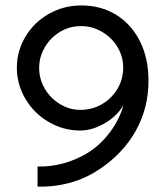

<svg xmlns="http://www.w3.org/2000/svg" viewBox="-20 -676 615 706"><path d="M526 -379Q526 -279 479.5 -195.5Q433 -112 346 -54Q296 -20 237.5 -4Q179 12 118 10V-64Q165 -62 214 -75.5Q263 -89 306 -116Q351 -145 385.5 -191.5Q420 -238 434 -290Q412 -250 365.5 -223Q319 -196 275 -196Q213 -196 159 -227.5Q105 -259 73.5 -312.5Q42 -366 42 -427Q42 -489 74 -542Q106 -595 160.5 -625.5Q215 -656 279 -656Q352 -656 408 -621Q464 -586 495 -523.5Q526 -461 526 -379ZM124 -426Q124 -385 145 -349.5Q166 -314 201 -293Q236 -272 276 -272Q319 -272 355 -293Q391 -314 412 -349.5Q433 -385 433 -428Q433 -468 412 -503Q391 -538 355 -559Q319 -580 278 -580Q236 -580 201 -559Q166 -538 145 -502.5Q124 -467 124 -426Z"/></svg>

Font: Bellota Text
Style: Bold
Weight: 700
Designer: Kemie Guaida
Foundry: Kemie Guaida
Version: Version 4.001